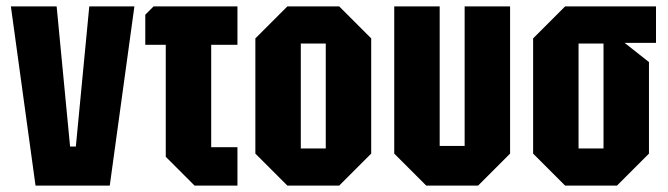

<svg xmlns="http://www.w3.org/2000/svg" viewBox="-20 -580 2087 600"><path d="M91 0 14 -560H157L199 -122H217L259 -560H400L323 0Z M498 -90V-440H434V-534L460 -560H722V-440H640V-120H722V0H588Z M778 -100V-460L878 -560H1040L1140 -460V-100L1040 0H878ZM920 -116H998V-444H920Z M1574 -560V-100L1474 0H1312L1212 -100V-560H1354V-124H1432V-560Z M1646 -100V-460L1746 -560H2030V-446H1932L2008 -386V-100L1908 0H1746ZM1788 -116H1866V-444H1788Z"/></svg>

Font: Tektur Condensed SemiBold
Style: Regular
Weight: 600
Width: 3
Designer: Adam Jagosz
Foundry: Adam Jagosz
Version: Version 1.005;gftools[0.9.30]